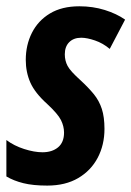

<svg xmlns="http://www.w3.org/2000/svg" viewBox="-26 -575 414 605"><path d="M123 9.8Q78.1 9.8 47.6 2.2Q17.1 -5.4 -5.9 -19V-133.8Q18.1 -115.7 50 -105.5Q82 -95.2 107.9 -95.2Q138.2 -95.2 157 -110.8Q175.8 -126.5 175.8 -157.2Q175.8 -177.2 166 -196.8Q156.2 -216.3 123 -247.1Q84 -282.2 69.6 -314.9Q55.2 -347.7 55.2 -386.2Q55.2 -433.1 74.5 -471.4Q93.8 -509.8 131.3 -532.5Q168.9 -555.2 224.1 -555.2Q266.6 -555.2 304.2 -543.5Q341.8 -531.7 368.2 -513.2L319.8 -420.9Q298.3 -439 273.2 -447.5Q248 -456.1 230 -456.1Q206.1 -456.1 192.1 -442.1Q178.2 -428.2 178.2 -403.8Q178.2 -383.8 187 -367.2Q195.8 -350.6 228 -321.8Q252.9 -298.8 269.8 -278.1Q286.6 -257.3 294.9 -231.7Q303.2 -206.1 303.2 -168.9Q303.2 -118.7 282 -78.1Q260.7 -37.6 220.5 -13.9Q180.2 9.8 123 9.8Z"/></svg>

Font: Open Sans Condensed
Style: Bold Italic
Weight: 700
Width: 3
Italic angle: -12°
Designer: Monotype Design Team
Foundry: Monotype Imaging Inc.
Version: Version 3.003; ttfautohint (v1.8.4)